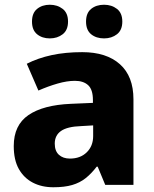

<svg xmlns="http://www.w3.org/2000/svg" viewBox="-20 -780 649 810"><path d="M327 -560Q429 -560 486 -509Q543 -458 543 -361V0H424L392 -77H388Q366 -48 341.5 -28.5Q317 -9 284.5 0.5Q252 10 205 10Q156 10 118.5 -9.5Q81 -29 59.5 -67Q38 -105 38 -164Q38 -252 100 -294.5Q162 -337 279 -342L372 -346V-358Q372 -402 352 -420.5Q332 -439 296 -439Q263 -439 223 -427.5Q183 -416 142 -398L93 -511Q140 -535 198 -547.5Q256 -560 327 -560ZM322 -248Q264 -246 237.5 -227.5Q211 -209 211 -174Q211 -143 228.5 -127Q246 -111 275 -111Q319 -111 346 -137.5Q373 -164 373 -206V-251ZM115 -689Q115 -725 136.5 -742.5Q158 -760 190 -760Q222 -760 244.5 -742.5Q267 -725 267 -689Q267 -653 244.5 -635.5Q222 -618 190 -618Q158 -618 136.5 -635.5Q115 -653 115 -689ZM343 -689Q343 -725 364.5 -742.5Q386 -760 419 -760Q451 -760 473.5 -742.5Q496 -725 496 -689Q496 -653 473.5 -635.5Q451 -618 419 -618Q386 -618 364.5 -635.5Q343 -653 343 -689Z"/></svg>

Font: Noto Sans Hebrew Thin ExtraBold
Style: Regular
Weight: 800
Version: Version 3.001